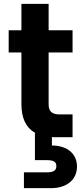

<svg xmlns="http://www.w3.org/2000/svg" viewBox="-20 -711 428 995"><path d="M25 -439H91V-172C91 -99 114 -50 161 -23V119H223C255 119 272 126 272 150C272 174 255 182 223 182H104V264H246C321 264 379 224 379 152C379 81 322 43 249 43V-1C253 0 259 0 268 0H356V-118H291C248 -118 232 -134 232 -171V-439H356V-554H232V-691H91V-554H25Z"/></svg>

Font: Poppins SemiBold
Style: Regular
Weight: 600
Designer: Ninad Kale (Devanagari), Jonny Pinhorn (Latin)
Foundry: Indian Type Foundry
Version: 4.004